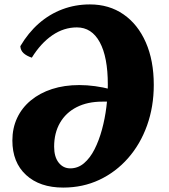

<svg xmlns="http://www.w3.org/2000/svg" viewBox="-20 -824 763 869"><path d="M387 -804Q474 -804 539 -759Q604 -714 640 -632Q676 -550 676 -440Q676 -341 645.5 -256Q615 -171 559.5 -108Q504 -45 429.5 -10Q355 25 266 25Q160 25 98 -32Q36 -89 36 -188Q36 -244 57.5 -290Q79 -336 119.5 -369.5Q160 -403 215.5 -421Q271 -439 339 -439Q374 -439 410.5 -434Q447 -429 481 -420L479 -364H443Q376 -364 327 -339Q278 -314 251.5 -268Q225 -222 225 -160Q225 -114 245.5 -88Q266 -62 298 -62Q333 -62 360.5 -85.5Q388 -109 408 -148.5Q428 -188 441.5 -237.5Q455 -287 461.5 -339.5Q468 -392 468 -441Q468 -566 431.5 -633Q395 -700 328 -700Q269 -700 217 -664.5Q165 -629 124 -563Q100 -571 86.5 -583.5Q73 -596 72 -615Q108 -676 156 -718Q204 -760 262.5 -782Q321 -804 387 -804Z"/></svg>

Font: Merienda Black
Style: Regular
Weight: 900
Designer: Eduardo Rodriguez Tunni
Foundry: Eduardo Rodriguez Tunni
Version: Version 2.001